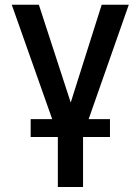

<svg xmlns="http://www.w3.org/2000/svg" viewBox="-20 -565 578 790"><path d="M28.4 -545.5H139.9L271 -143.1L398.4 -545.5H509.9L321.7 -9.2V204.5H218V-9.2ZM106.2 -1.4V-74.9H432.5V-1.4Z"/></svg>

Font: Inter Zeller Medium
Style: Regular
Weight: 500
Designer: Rasmus Andersson; Joe Bland
Foundry: zeller
Version: Version 3.015;git-dec3a8cb1